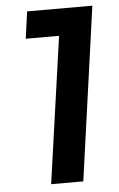

<svg xmlns="http://www.w3.org/2000/svg" viewBox="-53 -783 510 821"><g transform="rotate(-5 201.5 -372.5)"><path d="M133 0H271L375 -745H95L79 -629H222Z"/></g></svg>

Font: Mluvka Bold
Style: Italic
Weight: 700
Italic angle: -8°
Designer: Modified by Jiří Krblich, Original typeface by Gumpita Rahayu
Foundry: Gumpita Rahayu & Jiří Krblich
Version: Version 2.000;Glyphs 3.1.1 (3134)